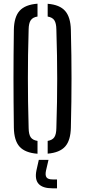

<svg xmlns="http://www.w3.org/2000/svg" viewBox="-20 -826 460 1039"><path d="M183 6Q116 1 86 -32.2Q56 -65.5 55 -135.5Q54 -211.5 53.5 -276.2Q53 -341 53 -402.2Q53 -463.5 53.5 -527.2Q54 -591 55 -664Q56 -734 86 -767.5Q116 -801 183 -806V-736.5Q157 -732.5 146.2 -716.2Q135.5 -700 135 -667Q132.5 -591.5 131.8 -527.5Q131 -463.5 131 -403Q131 -342.5 131.8 -277.2Q132.5 -212 135 -133Q135.5 -99 146.2 -83.2Q157 -67.5 183 -63.5ZM238 5.5V-63.5Q264 -68 274.2 -83.8Q284.5 -99.5 285 -133Q287.5 -210 288.5 -274.5Q289.5 -339 289.5 -399.5Q289.5 -460 288.5 -524.8Q287.5 -589.5 285 -667Q284.5 -700 274.2 -716Q264 -732 238 -736.5V-805.5Q303 -800.5 332.5 -766.8Q362 -733 363.5 -664Q365.5 -591 366.2 -527.2Q367 -463.5 367 -402.2Q367 -341 366.2 -276.2Q365.5 -211.5 363.5 -135.5Q362 -66 332.5 -33Q303 0 238 5.5ZM288.5 193H263.5Q211 193 189.2 169.2Q167.5 145.5 177 97L190 39H242.5L229 97Q223.5 122.5 231.8 133.8Q240 145 264.5 145H288.5Z"/></svg>

Font: Big Shoulders Stencil Text Thin
Style: Regular
Weight: 400
Version: Version 2.001